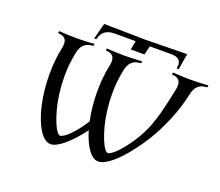

<svg xmlns="http://www.w3.org/2000/svg" viewBox="-141 -1085 1479 1292"><g transform="rotate(20 599.0 -439.0)"><path d="M721.2 -781.2H623.5Q631.3 -819.3 635.3 -844.7H483.4Q406.2 -844.7 385.7 -780.3L381.3 -766.6H366.7Q379.9 -814 396.5 -881.3Q632.3 -876.5 692.9 -876.5Q752.4 -876.5 991.2 -881.3Q984.4 -846.7 972.2 -766.6H957.5L959 -780.3Q962.9 -813 945.8 -828.9Q928.7 -844.7 888.7 -844.7H736.8Q733.4 -833 721.2 -781.2ZM1098.6 -632.3Q1078.1 -535.2 1037.4 -437.3Q996.6 -339.4 948 -262.2Q899.4 -185.1 848.1 -124.3Q796.9 -63.5 751.5 -30.5Q706.1 2.4 675.3 2.4Q636.7 2.4 602.1 -45.2Q567.4 -92.8 543.5 -173.8Q483.9 -92.8 427 -45.2Q370.1 2.4 333.5 2.4Q289.6 2.4 250.5 -59.6Q211.4 -121.6 188.7 -223.4Q166 -325.2 166 -439Q166 -541.5 185.5 -632.3Q189 -647.9 189 -662.1Q189 -710.9 138.7 -716.3L125.5 -717.8L128.4 -732.4Q202.1 -727.5 254.4 -727.5Q307.1 -727.5 382.3 -732.4L379.4 -717.8L365.2 -716.3Q332 -712.9 311.8 -692.6Q291.5 -672.4 283.2 -632.3Q265.6 -547.9 265.6 -459.5Q265.6 -398.9 273.4 -338.6Q281.2 -278.3 293.7 -231.9Q306.2 -185.5 320.8 -148.9Q335.4 -112.3 349.6 -92.8Q363.8 -73.2 374 -73.2Q396.5 -73.2 442.4 -119.6Q488.3 -166 528.8 -231.9Q507.8 -332 507.8 -439Q507.8 -541.5 527.3 -632.3Q530.8 -647.9 530.8 -662.1Q530.8 -710.9 480.5 -716.3L467.3 -717.8L470.2 -732.4Q543.9 -727.5 596.2 -727.5Q648.9 -727.5 724.1 -732.4L721.2 -717.8L707 -716.3Q673.8 -712.9 653.6 -692.6Q633.3 -672.4 625 -632.3Q607.4 -547.9 607.4 -459.5Q607.4 -398.9 615.2 -338.6Q623 -278.3 635.5 -231.9Q647.9 -185.5 662.6 -148.9Q677.2 -112.3 691.4 -92.8Q705.6 -73.2 715.8 -73.2Q734.9 -73.2 774.2 -112.1Q813.5 -150.9 857.7 -217.5Q901.9 -284.2 927.7 -351.1Q936 -373 944.3 -399.2Q952.6 -425.3 958 -444.1Q963.4 -462.9 970.9 -495.1Q978.5 -527.3 981.2 -540Q983.9 -552.7 991.7 -589.1Q999.5 -625.5 1001 -632.3Q1004.4 -647.9 1004.4 -662.1Q1004.4 -710.9 954.1 -716.3L940.9 -717.8L943.8 -732.4Q1017.6 -727.5 1069.8 -727.5Q1122.6 -727.5 1197.8 -732.4L1194.8 -717.8L1180.7 -716.3Q1147.5 -712.9 1127.2 -692.6Q1106.9 -672.4 1098.6 -632.3Z"/></g></svg>

Font: Flanker
Style: Italic
Weight: 400
Italic angle: -12°
Designer: Flanker
Version: Version 2.027